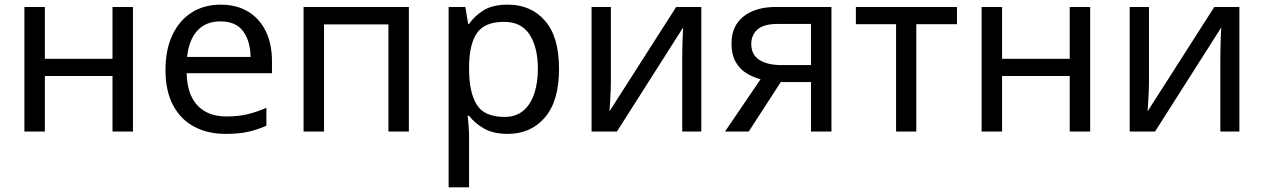

<svg xmlns="http://www.w3.org/2000/svg" viewBox="-20 -566 5438 826"><path d="M173 -536V-313H464V-536H552V0H464V-239H173V0H85V-536Z M929 -546Q998 -546 1047.5 -516Q1097 -486 1123.5 -431.5Q1150 -377 1150 -304V-251H783Q785 -160 829.5 -112.5Q874 -65 954 -65Q1005 -65 1044.5 -74.5Q1084 -84 1126 -102V-25Q1085 -7 1045 1.5Q1005 10 950 10Q874 10 815.5 -21Q757 -52 724.5 -113.5Q692 -175 692 -264Q692 -352 721.5 -415Q751 -478 804.5 -512Q858 -546 929 -546ZM928 -474Q865 -474 828.5 -433.5Q792 -393 785 -321H1058Q1057 -389 1026 -431.5Q995 -474 928 -474Z M1739 -536V0H1651V-461H1374V0H1286V-536Z M2165 -546Q2264 -546 2324.5 -477Q2385 -408 2385 -269Q2385 -132 2324.5 -61Q2264 10 2164 10Q2102 10 2061.5 -13.5Q2021 -37 1998 -68H1992Q1994 -51 1996 -25Q1998 1 1998 20V240H1910V-536H1982L1994 -463H1998Q2022 -498 2061 -522Q2100 -546 2165 -546ZM2149 -472Q2067 -472 2033.5 -426Q2000 -380 1998 -286V-269Q1998 -170 2030.5 -116.5Q2063 -63 2151 -63Q2200 -63 2231.5 -90Q2263 -117 2278.5 -163.5Q2294 -210 2294 -270Q2294 -362 2258.5 -417Q2223 -472 2149 -472Z M2608 -209Q2608 -197 2607 -173Q2606 -149 2604.5 -125Q2603 -101 2602 -87L2889 -536H2997V0H2915V-316Q2915 -332 2915.5 -358Q2916 -384 2917 -409.5Q2918 -435 2919 -448L2634 0H2525V-536H2608Z M3201 0H3099L3252 -225Q3221 -233 3192 -250.5Q3163 -268 3145 -299.5Q3127 -331 3127 -378Q3127 -455 3179 -495.5Q3231 -536 3317 -536H3557V0H3469V-213H3339ZM3212 -377Q3212 -331 3246.5 -308.5Q3281 -286 3343 -286H3469V-463H3326Q3265 -463 3238.5 -439Q3212 -415 3212 -377Z M4097 -462H3922V0H3835V-462H3662V-536H4097Z M4291 -536V-313H4582V-536H4670V0H4582V-239H4291V0H4203V-536Z M4923 -209Q4923 -197 4922 -173Q4921 -149 4919.5 -125Q4918 -101 4917 -87L5204 -536H5312V0H5230V-316Q5230 -332 5230.5 -358Q5231 -384 5232 -409.5Q5233 -435 5234 -448L4949 0H4840V-536H4923Z"/></svg>

Font: Go Noto Kurrent-Regular
Style: Regular
Weight: 400
Designer: Monotype Design Team
Foundry: Monotype Imaging Inc.
Version: Version 2.012; ttfautohint (v1.8.4.7-5d5b)